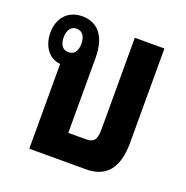

<svg xmlns="http://www.w3.org/2000/svg" viewBox="-107 -664 737 762"><g transform="rotate(20 262.0 -283.0)"><path d="M220 -112V-429C220 -522 178 -566 115 -566C53 -566 17 -522 17 -462C17 -405 48 -362 96 -358V0H335C424 0 464 -56 464 -159V-557H339V-172C339 -122 326 -112 291 -112ZM110 -413C86 -413 73 -432 73 -462C73 -492 86 -512 110 -512C135 -512 148 -492 148 -462C148 -431 135 -413 110 -413Z"/></g></svg>

Font: Noto Sans Thai Looped ExtraCondensed
Style: Bold
Weight: 700
Width: 2
Designer: Sasikarn Vongin, Ben Mitchell
Foundry: The Fontpad Ltd
Version: Version 1.001